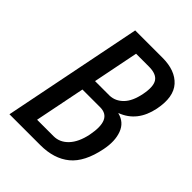

<svg xmlns="http://www.w3.org/2000/svg" viewBox="-205 -816 921 921"><g transform="rotate(45 255.5 -355.5)"><path d="M335.9 -634.8H248L201.7 -402.8H301.3Q338.9 -404.3 367.7 -433.6Q396.5 -462.9 408.2 -522.5Q419.9 -582 402.8 -608.4Q385.3 -634.8 335.9 -634.8ZM248 -75.2Q290 -75.2 321.3 -108.4Q352.5 -141.6 365.2 -203.1Q390.6 -331.1 308.1 -331.5H187.5L136.2 -75.2ZM351.1 -710.9Q438 -710.9 481 -663.1Q523.9 -615.2 504.9 -519.5Q482.4 -408.7 390.1 -374V-372.6Q439.5 -360.4 457 -313.5Q474.6 -266.6 461.4 -201.2Q439.9 -93.8 382.8 -46.9Q325.7 0 232.9 0H23.9L166 -710.9Z"/></g></svg>

Font: RobotoCondensed-Italic
Style: Italic
Weight: 400
Designer: Google
Version: Version 1.200311; 2013